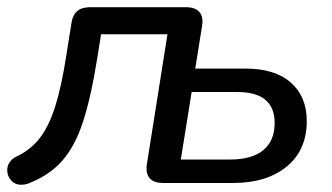

<svg xmlns="http://www.w3.org/2000/svg" viewBox="-28 -507 920 532"><path d="M31 5Q14 5 3 -7Q-8 -19 -8 -36Q-8 -47 -1.5 -57Q5 -67 17 -73Q56 -91 81.5 -123.5Q107 -156 124.5 -210.5Q142 -265 156 -355L170 -443Q176 -487 221 -487H488Q513 -487 524.5 -473.5Q536 -460 532 -436L513 -317H652Q734 -317 778 -278Q822 -239 822 -172Q822 -91 766.5 -45.5Q711 0 618 0H423Q401 0 389.5 -10.5Q378 -21 378 -40Q378 -48 379 -52L436 -412H252L242 -349Q224 -236 201.5 -168Q179 -100 143 -60Q107 -20 49 2Q40 5 31 5ZM733 -166Q733 -252 630 -252H503L473 -65H610Q670 -65 701.5 -91Q733 -117 733 -166Z"/></svg>

Font: SN Pro
Style: Italic
Weight: 400
Italic angle: -9°
Designer: Tobias Whetton
Foundry: Supernotes
Version: Version 1.003